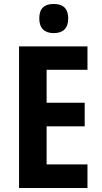

<svg xmlns="http://www.w3.org/2000/svg" viewBox="-20 -1041 513 968"><path d="M251 -1021C204 -1021 178 -999 178 -948C178 -898 205 -874 251 -874C297 -874 324 -898 324 -948C324 -998 298 -1021 251 -1021ZM421 -93V-212H215V-404H407V-523H215V-689H421V-807H76V-93Z"/></svg>

Font: Noto Sans Kannada UI Condensed
Style: Bold
Weight: 700
Width: 3
Designer: Jelle Bosma - Monotype Design Team
Foundry: Monotype Imaging Inc.
Version: Version 2.005